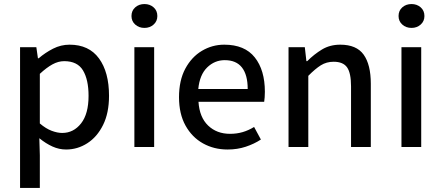

<svg xmlns="http://www.w3.org/2000/svg" viewBox="-20 -719 2158 939"><path d="M78.1 200.2V-488.3H157.7L165.5 -434.1H169.4Q201.2 -461.4 239.5 -481Q277.8 -500.5 320.3 -500.5Q415 -500.5 464.1 -433.3Q513.2 -366.2 513.2 -250.5Q513.2 -166.5 484.1 -107.9Q455.1 -49.3 407.2 -18.6Q359.4 12.2 303.2 12.2Q269 12.2 236.6 -2.4Q204.1 -17.1 172.4 -43L174.8 40.5V200.2ZM284.2 -68.8Q339.8 -68.8 376.5 -115.5Q413.1 -162.1 413.1 -250.5Q413.1 -329.1 386 -374.5Q358.9 -419.9 293.9 -419.9Q265.1 -419.9 236.3 -404.1Q207.5 -388.2 174.8 -357.9V-115.2Q204.6 -89.8 232.7 -79.3Q260.7 -68.8 284.2 -68.8Z M637.2 0V-488.3H733.9V0ZM686.5 -582.5Q659.7 -582.5 641.4 -598.9Q623 -615.2 623 -640.6Q623 -667 641.4 -683.1Q659.7 -699.2 686.5 -699.2Q712.9 -699.2 731.2 -683.1Q749.5 -667 749.5 -640.6Q749.5 -615.2 731.2 -598.9Q712.9 -582.5 686.5 -582.5Z M1092.8 12.2Q1026.4 12.2 972.7 -17.8Q918.9 -47.9 887.2 -105Q855.5 -162.1 855.5 -243.7Q855.5 -325.7 886.2 -383.1Q917 -440.4 967.5 -470.5Q1018.1 -500.5 1076.7 -500.5Q1176.8 -500.5 1226.1 -438.2Q1275.4 -376 1275.4 -270Q1275.4 -255.9 1274.4 -242.9Q1273.4 -230 1272 -221.2H950.7Q955.6 -145.5 997.8 -105Q1040 -64.5 1105 -64.5Q1138.2 -64.5 1167 -73Q1195.8 -81.5 1222.7 -98.1L1255.9 -36.6Q1223.1 -15.1 1182.1 -1.5Q1141.1 12.2 1092.8 12.2ZM949.7 -283.7H1191.4Q1191.4 -353 1163.3 -388.9Q1135.3 -424.8 1079.1 -424.8Q1029.8 -424.8 993.2 -389.2Q956.5 -353.5 949.7 -283.7Z M1391.1 0V-488.3H1470.7L1478.5 -419.9H1482.4Q1516.1 -453.6 1554.9 -477.1Q1593.8 -500.5 1644 -500.5Q1723.6 -500.5 1758.5 -451.7Q1793.5 -402.8 1793.5 -309.6V0H1696.8V-296.9Q1696.8 -361.8 1677.5 -389.4Q1658.2 -417 1611.8 -417Q1576.7 -417 1549.1 -399.7Q1521.5 -382.3 1487.8 -348.1V0Z M1943.4 0V-488.3H2040V0ZM1992.7 -582.5Q1965.8 -582.5 1947.5 -598.9Q1929.2 -615.2 1929.2 -640.6Q1929.2 -667 1947.5 -683.1Q1965.8 -699.2 1992.7 -699.2Q2019 -699.2 2037.4 -683.1Q2055.7 -667 2055.7 -640.6Q2055.7 -615.2 2037.4 -598.9Q2019 -582.5 1992.7 -582.5Z"/></svg>

Font: Varta Light SemiBold
Style: Regular
Weight: 600
Version: Version 1.004